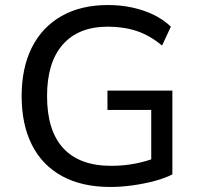

<svg xmlns="http://www.w3.org/2000/svg" viewBox="-20 -734 791 763"><path d="M418 9Q306 9 227 -34Q148 -77 107 -158Q66 -239 66 -352Q66 -465 107 -546Q148 -627 225 -670.5Q302 -714 409 -714Q460 -714 506 -704Q552 -694 591 -675Q630 -656 659 -628L624 -553Q576 -593 524 -610.5Q472 -628 409 -628Q292 -628 229.5 -557Q167 -486 167 -352Q167 -215 231.5 -145Q296 -75 422 -75Q472 -75 518 -84Q564 -93 604 -109L581 -58V-297H407V-374H665V-41Q636 -26 595 -15Q554 -4 508 2.5Q462 9 418 9Z"/></svg>

Font: Nunito Sans 12pt ExtraLight 10pt Medium
Style: Regular
Weight: 500
Version: Version 3.101;gftools[0.9.27]